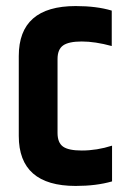

<svg xmlns="http://www.w3.org/2000/svg" viewBox="-20 -609 414 634"><path d="M42 -424Q42 -589 230 -589Q299 -589 349 -574V-457Q294 -472 250 -472Q207 -472 188.5 -459Q170 -446 170 -414V-170Q170 -138 188 -125Q206 -112 250 -112Q300 -112 350 -128V-10Q298 5 230 5Q42 5 42 -160Z"/></svg>

Font: Khand ExtraBold
Style: Regular
Weight: 800
Designer: Sanchit Sawaria and Jyotish Sonowal (Devanagari), Satya Rajpurohit (Latin)
Foundry: Indian Type Foundry
Version: Version 2.000;PS 1.0;hotconv 1.0.79;makeotf.lib2.5.61930